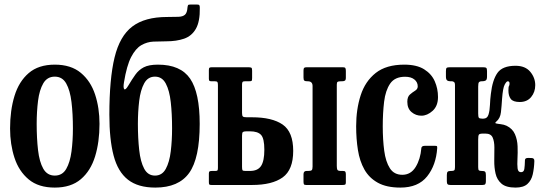

<svg xmlns="http://www.w3.org/2000/svg" viewBox="-20 -817 2388 848"><path d="M24.5 -249.5Q24.5 -329.5 44 -393.2Q63.5 -457 106.8 -494.2Q150 -531.5 222 -531.5Q293.5 -531.5 337 -495.2Q380.5 -459 400 -399.5Q419.5 -340 419.5 -270Q419.5 -190 400 -126.2Q380.5 -62.5 337 -25.5Q293.5 11.5 222 11.5Q150 11.5 106.8 -24.5Q63.5 -60.5 44 -120Q24.5 -179.5 24.5 -249.5ZM142 -270Q142 -206 148 -154Q154 -102 171.2 -71.8Q188.5 -41.5 222 -41.5Q255.5 -41.5 272.5 -71Q289.5 -100.5 295.8 -148.2Q302 -196 302 -250Q302 -314 295.8 -366Q289.5 -418 272.5 -448.2Q255.5 -478.5 222 -478.5Q188.5 -478.5 171.2 -449Q154 -419.5 148 -371.8Q142 -324 142 -270Z M862.5 -782.5Q863.5 -722 845.2 -690Q827 -658 793.2 -646.2Q759.5 -634.5 714 -634.5Q685.5 -634.5 657.5 -633.2Q629.5 -632 604.2 -617.5Q579 -603 559.2 -565Q539.5 -527 527.5 -453Q523.5 -429 528.8 -423.2Q534 -417.5 547 -439.5Q563 -466.5 577.8 -487.2Q592.5 -508 615 -519.8Q637.5 -531.5 677.5 -531.5Q777.5 -531.5 819.8 -469.5Q862 -407.5 862 -270Q862 -118 815.5 -53.2Q769 11.5 666 11.5Q589.5 11.5 545 -23.5Q500.5 -58.5 481.8 -129.8Q463 -201 463 -310.5Q463 -468.5 486 -563.2Q509 -658 564.5 -700Q620 -742 718 -742Q749 -742 768.2 -742.8Q787.5 -743.5 797 -752Q806.5 -760.5 808 -783.5Q809 -792 810.8 -794.5Q812.5 -797 822 -797H849.5Q858 -797 860.2 -794.2Q862.5 -791.5 862.5 -782.5ZM589 -270Q589 -206.5 594.8 -154.5Q600.5 -102.5 616.8 -72Q633 -41.5 664.5 -41.5Q696 -41.5 712.2 -71.2Q728.5 -101 734.2 -148.8Q740 -196.5 740 -250Q740 -314 734.2 -365.8Q728.5 -417.5 712.2 -448Q696 -478.5 664.5 -478.5Q633 -478.5 616.8 -448.8Q600.5 -419 594.8 -371.5Q589 -324 589 -270Z M1360.5 -81.5V-437Q1360.5 -458 1339.5 -458H1337.5Q1327.5 -458 1324 -461Q1320.5 -464 1320.5 -474.5V-505.5Q1320.5 -514.5 1323.2 -517.2Q1326 -520 1335 -520H1493.5Q1502.5 -520 1505 -516.8Q1507.5 -513.5 1507.5 -504V-474Q1507.5 -463.5 1503.2 -460.8Q1499 -458 1489.5 -458H1485Q1474.5 -458 1471 -455.5Q1467.5 -453 1467.5 -443V-84.5Q1467.5 -71.5 1470.2 -66.8Q1473 -62 1486 -62H1494.5Q1502.5 -62 1505 -58.8Q1507.5 -55.5 1507.5 -47V-11Q1507.5 -3 1503.8 -1.5Q1500 0 1492 0H1332Q1324 0 1322.2 -3.5Q1320.5 -7 1320.5 -15.5V-47.5Q1320.5 -62 1334 -62H1340.5Q1352.5 -62 1356.5 -65.2Q1360.5 -68.5 1360.5 -81.5ZM914 0Q906 0 904.2 -2.5Q902.5 -5 902.5 -13V-51Q902.5 -58.5 906 -60.2Q909.5 -62 916.5 -62H931.5Q939 -62 940.8 -65Q942.5 -68 942.5 -75.5V-441Q942.5 -450.5 940.5 -454.2Q938.5 -458 929.5 -458H915Q907.5 -458 905 -460Q902.5 -462 902.5 -470V-508Q902.5 -516 905.5 -518Q908.5 -520 916 -520H1076Q1086.5 -520 1090 -518Q1093.5 -516 1093.5 -505V-472.5Q1093.5 -462 1091.2 -460Q1089 -458 1078.5 -458H1061.5Q1053.5 -458 1051.2 -454.8Q1049 -451.5 1049 -443V-318Q1049 -305.5 1053 -302.2Q1057 -299 1070.5 -299H1093Q1182 -299 1228.5 -266.8Q1275 -234.5 1275 -150.5Q1275 -67 1228.5 -33.5Q1182 0 1093 0ZM1084 -62Q1118.5 -62 1133 -84Q1147.5 -106 1147.5 -155.5Q1147.5 -205.5 1133 -221.2Q1118.5 -237 1084 -237H1069Q1057.5 -237 1053.2 -234.2Q1049 -231.5 1049 -218V-80Q1049 -68 1051.2 -65Q1053.5 -62 1064 -62Z M1553 -259.5Q1553 -334.5 1573 -396.2Q1593 -458 1639.5 -494.8Q1686 -531.5 1765.5 -531.5Q1820.5 -531.5 1853.2 -511Q1886 -490.5 1900.2 -458Q1914.5 -425.5 1914.5 -388.5Q1914.5 -349 1890.8 -327.5Q1867 -306 1841 -306Q1816.5 -306 1797.8 -321.8Q1779 -337.5 1779 -367.5Q1779 -389.5 1790.5 -399.5Q1802 -409.5 1813.5 -416.5Q1825 -423.5 1825 -435.5Q1825 -454 1810.2 -466Q1795.5 -478 1769 -478Q1724 -478 1703.2 -447.8Q1682.5 -417.5 1676.5 -367.8Q1670.5 -318 1670.5 -259.5Q1670.5 -200 1677 -151.2Q1683.5 -102.5 1702 -73.8Q1720.5 -45 1757 -45Q1794.5 -45 1815.8 -79.5Q1837 -114 1841 -163Q1842 -173 1856.5 -173H1900.5Q1909 -173 1910 -171.2Q1911 -169.5 1911 -163Q1906 -87.5 1866.5 -38Q1827 11.5 1748.5 11.5Q1687.5 11.5 1649 -9.8Q1610.5 -31 1589.5 -68.2Q1568.5 -105.5 1560.8 -154.5Q1553 -203.5 1553 -259.5Z M2340 -104.5Q2339 -73.5 2333 -47Q2327 -20.5 2309.5 -4.5Q2292 11.5 2257 11.5Q2215 11.5 2195 -5.8Q2175 -23 2168.8 -50.2Q2162.5 -77.5 2163 -108Q2163.5 -138.5 2163.5 -165.5Q2163.5 -192.5 2155.8 -209.8Q2148 -227 2124 -227H2113.5Q2098 -227 2095 -222.2Q2092 -217.5 2092 -201V-79Q2092 -67.5 2095 -64.8Q2098 -62 2106.5 -62H2108.5Q2119 -62 2122.5 -58.5Q2126 -55 2126 -43.5V-16.5Q2126 -7 2123 -3.5Q2120 0 2110.5 0H1969.5Q1960 0 1956.8 -3.5Q1953.5 -7 1953.5 -16.5V-43.5Q1953.5 -55 1957.2 -58.5Q1961 -62 1971.5 -62H1974.5Q1983 -62 1986.2 -64.8Q1989.5 -67.5 1989.5 -79V-442.5Q1989.5 -451 1985.8 -454.2Q1982 -457.5 1977 -458H1969.5Q1960 -458 1954.8 -462Q1949.5 -466 1949.5 -479V-503Q1949.5 -514.5 1952.8 -517.2Q1956 -520 1967.5 -520H2113Q2124 -520 2127.5 -517.2Q2131 -514.5 2131 -503V-479Q2131 -465 2125.2 -461.5Q2119.5 -458 2109 -458H2106Q2099 -458 2095.5 -454Q2092 -450 2092 -434.5V-316Q2092 -301.5 2094.8 -297.2Q2097.5 -293 2109.5 -293H2115Q2132 -293 2137.5 -310.8Q2143 -328.5 2144 -354Q2145 -379.5 2148 -402.5Q2155 -464 2177.2 -495.2Q2199.5 -526.5 2257 -526.5Q2300 -526.5 2322 -500Q2344 -473.5 2344 -441Q2344 -410.5 2326 -388.5Q2308 -366.5 2275.5 -366.5Q2246 -366.5 2235.8 -380.2Q2225.5 -394 2225.5 -417.5Q2225.5 -434 2228 -437Q2230.5 -440 2230.5 -448.5Q2230.5 -458 2222.5 -458Q2217 -458 2209 -443.2Q2201 -428.5 2197.5 -381Q2195.5 -348.5 2192.5 -321.5Q2189.5 -294.5 2172 -280Q2164 -273.5 2171 -271.8Q2178 -270 2191.8 -268.5Q2205.5 -267 2217.5 -261.5Q2244 -248.5 2254.5 -224Q2265 -199.5 2266 -170.8Q2267 -142 2265.5 -116Q2264 -90 2266 -73.2Q2268 -56.5 2281 -56.5Q2293.5 -56.5 2295.8 -70.5Q2298 -84.5 2298.5 -109.5Q2298.5 -120 2314 -119.5L2328 -119Q2341 -119 2340 -104.5Z"/></svg>

Font: Besley* Condensed Medium
Style: Regular
Weight: 500
Width: 3
Designer: Owen Earl
Foundry: indestructible type*
Version: Version 3.000; ttfautohint (v1.8.3)